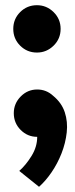

<svg xmlns="http://www.w3.org/2000/svg" viewBox="-20 -518 290 738"><path d="M122 -316Q84 -316 57.5 -342.5Q31 -369 31 -407Q31 -445 57.5 -471.5Q84 -498 122 -498Q159 -498 186 -471.5Q213 -445 213 -407Q213 -369 186 -342.5Q159 -316 122 -316ZM123 8Q86 8 59.5 -18.5Q33 -45 33 -83Q33 -120 59.5 -147Q86 -174 123 -174Q158 -174 184 -150Q217 -123 229 -86.5Q241 -50 236.5 -9Q232 32 216.5 71.5Q201 111 178 144.5Q155 178 130 200L54 139Q80 116 101.5 81Q123 46 123 8Z"/></svg>

Font: Epunda Sans ExtraBold
Style: Regular
Weight: 800
Designer: Simon Atzbach
Foundry: typofactur
Version: Version 2.204; ttfautohint (v1.8.4.7-5d5b)